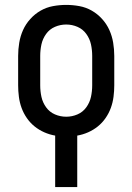

<svg xmlns="http://www.w3.org/2000/svg" viewBox="-20 -548 540 783"><path d="M205 215V5Q182 1 160.5 -8.5Q139 -18 121 -32.5Q103 -47 89.5 -66.5Q76 -86 68 -108Q60 -130 57 -153.5Q54 -177 54 -200V-320Q54 -347 58.5 -374Q63 -401 74 -425.5Q85 -450 103.5 -470.5Q122 -491 145.5 -504.5Q169 -518 196 -523Q223 -528 250 -528Q277 -528 304 -523Q331 -518 354.5 -504.5Q378 -491 396.5 -470.5Q415 -450 426 -425.5Q437 -401 441.5 -374Q446 -347 446 -320V-200Q446 -177 443 -153.5Q440 -130 432 -108Q424 -86 410.5 -66.5Q397 -47 379 -32.5Q361 -18 339.5 -8.5Q318 1 295 5V215ZM250 -72Q274 -72 296 -81.5Q318 -91 332 -110.5Q346 -130 351 -153Q356 -176 356 -200V-320Q356 -344 351 -367Q346 -390 332 -409.5Q318 -429 296 -438.5Q274 -448 250 -448Q226 -448 204 -438.5Q182 -429 168 -409.5Q154 -390 149 -367Q144 -344 144 -320V-200Q144 -176 149 -153Q154 -130 168 -110.5Q182 -91 204 -81.5Q226 -72 250 -72Z"/></svg>

Font: Iosevka SS04 Medium
Style: Regular
Weight: 500
Monospace: yes
Designer: Belleve Invis
Foundry: Belleve Invis
Version: Version 19.0.0; ttfautohint (v1.8.4)